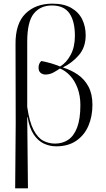

<svg xmlns="http://www.w3.org/2000/svg" viewBox="-20 -791 581 1051"><path d="M63 240 66 -117 65 -549Q64 -662 119.5 -716.5Q175 -771 267 -771Q330 -771 370.5 -747.5Q411 -724 430 -685Q449 -646 449 -598Q449 -532 411.5 -489Q374 -446 326 -423V-421Q369 -408 406 -382.5Q443 -357 464.5 -316.5Q486 -276 486 -217Q486 -154 464 -102.5Q442 -51 397.5 -20.5Q353 10 288 10Q252 10 220 -5Q188 -20 164.5 -55Q141 -90 131 -150H129L133 240ZM281 -5Q322 -5 353 -25.5Q384 -46 402 -92.5Q420 -139 420 -216Q420 -267 404.5 -308.5Q389 -350 363 -377.5Q337 -405 308 -416Q297 -408 275 -395.5Q253 -383 229 -383Q214 -383 202.5 -392Q191 -401 191 -422Q191 -429 194 -439Q197 -449 206 -457Q225 -454 253.5 -446Q282 -438 309 -427Q344 -448 367 -491Q390 -534 390 -595Q390 -675 360 -718Q330 -761 264 -761Q201 -761 165 -716.5Q129 -672 129 -562V-206Q141 -123 164 -79.5Q187 -36 217 -20.5Q247 -5 281 -5Z"/></svg>

Font: Noto Serif Display Light
Style: Regular
Weight: 300
Designer: Monotype Design Team
Foundry: Monotype Imaging Inc.
Version: Version 2.009